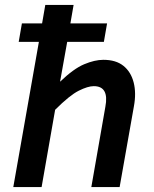

<svg xmlns="http://www.w3.org/2000/svg" viewBox="-20 -760 624 780"><path d="M204 -314 149 0H34L138 -590H56L69 -665H151L164 -740H279L266 -665H415L402 -590H253L224 -428Q279 -481 322 -499Q365 -517 400 -517Q451 -517 481.5 -492.5Q512 -468 523 -425Q534 -382 524 -328L466 0H351L408 -326Q424 -410 361 -410Q337 -410 300 -391.5Q263 -373 204 -314Z"/></svg>

Font: Inria Sans
Style: Bold Italic
Weight: 700
Italic angle: -10°
Designer: Black Foundry Team
Foundry: Black Foundry
Version: Version 1.2; ttfautohint (v1.8.3)